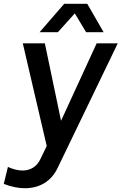

<svg xmlns="http://www.w3.org/2000/svg" viewBox="-81 -770 645 1019"><path d="M-39 116 -61 206C-20 222 18 229 51 229C128 229 191 193 225 121L544 -540H432L243 -129L157 -540H40L167 5L134 73C116 113 82 135 39 135C16 135 -10 129 -39 116ZM129 -599H226L316 -699L376 -599H469L382 -750H260Z"/></svg>

Font: Ronzino Medium
Style: Italic
Weight: 500
Italic angle: -7.99998°
Designer: Nunzio Mazzaferro
Foundry: Collletttivo
Version: Version 1.000;Glyphs 3.3 (3337)